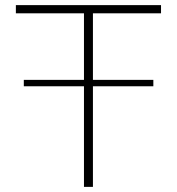

<svg xmlns="http://www.w3.org/2000/svg" viewBox="-20 -730 692 750"><path d="M609 -710V-678H343V-418H579V-393H343V0H308V-393H73V-418H308V-678H42V-710Z"/></svg>

Font: Raleway
Style: ExtraLight
Weight: 200
Designer: Matt McInerney, Pablo Impallari, Rodrigo Fuenzalida
Foundry: Matt McInerney, Pablo Impallari, Rodrigo Fuenzalida
Version: Version 2.001